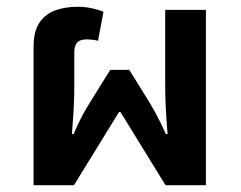

<svg xmlns="http://www.w3.org/2000/svg" viewBox="-20 -546 709 566"><path d="M79 0V-408Q79 -454 96.5 -479.5Q114 -505 143 -515.5Q172 -526 209 -526Q231 -526 251.5 -521.5Q272 -517 285 -511L269 -426Q260 -428 251 -429Q242 -430 237 -430Q215 -430 207 -420Q199 -410 199 -392V-289Q199 -264 197.5 -231.5Q196 -199 192 -151H197Q216 -195 232 -222Q248 -249 262 -271L305 -340H361L404 -271Q426 -236 439.5 -211Q453 -186 469 -151H474Q470 -199 468.5 -231.5Q467 -264 467 -289V-517H587V0H468L335 -216H331L198 0Z"/></svg>

Font: Noto Sans Thai UI SemBd
Style: Regular
Weight: 600
Designer: Monotype Design Team
Foundry: Monotype Imaging Inc.
Version: Version 2.000;GOOG;noto-source:20170915:90ef993387c0